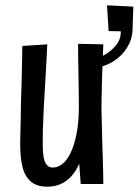

<svg xmlns="http://www.w3.org/2000/svg" viewBox="-20 -693 522 723"><path d="M158 10Q119 10 96.5 -9Q74 -28 65 -63.5Q56 -99 56 -148Q56 -160 56.5 -183.5Q57 -207 58 -239Q59 -271 59 -308Q60 -343 61 -374.5Q62 -406 62.5 -433.5Q63 -461 63.5 -483Q64 -505 64 -520L158 -526Q157 -501 155.5 -474.5Q154 -448 152.5 -419.5Q151 -391 149 -359.5Q147 -328 145 -290Q144 -266 143 -244.5Q142 -223 141.5 -204.5Q141 -186 141 -170.5Q141 -155 141 -145Q141 -119 144.5 -100Q148 -81 156.5 -71.5Q165 -62 179 -62Q198 -62 215.5 -76Q233 -90 246.5 -118.5Q260 -147 268.5 -190.5Q277 -234 277 -292L315 -297Q314 -247 309 -201Q304 -155 293 -116.5Q282 -78 264 -49.5Q246 -21 219.5 -5.5Q193 10 158 10ZM284 0 276 -108Q277 -155 277 -201Q277 -247 277 -292Q277 -318 276.5 -348.5Q276 -379 275.5 -410.5Q275 -442 274.5 -472Q274 -502 274 -528L369 -526Q368 -500 367 -472.5Q366 -445 365 -418.5Q364 -392 363.5 -367Q363 -342 362.5 -320.5Q362 -299 362 -283Q363 -256 363.5 -225Q364 -194 365 -161.5Q366 -129 367 -98.5Q368 -68 368.5 -43Q369 -18 369 0ZM344 -438 335 -471Q352 -474 375 -487Q398 -500 416.5 -522Q435 -544 435 -575L389 -576L383 -673L482 -668Q481 -652 480.5 -625.5Q480 -599 479 -577Q477 -544 459 -514.5Q441 -485 411.5 -465Q382 -445 344 -438Z"/></svg>

Font: Truculenta SemiBold
Style: Regular
Weight: 600
Version: Version 1.002